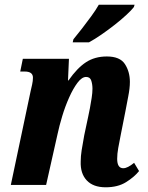

<svg xmlns="http://www.w3.org/2000/svg" viewBox="-20 -786 630 816"><path d="M429 10Q376 10 348.5 -19.5Q321 -49 323 -100Q323 -122 327 -147.5Q331 -173 338 -211L355 -291Q358 -304 362 -325.5Q366 -347 369.5 -369.5Q373 -392 373 -409Q373 -427 368 -443Q363 -459 346 -459Q328 -459 309.5 -434.5Q291 -410 274 -372Q257 -334 244.5 -292.5Q232 -251 225 -218L176 0H26L110 -398Q113 -411 116.5 -426.5Q120 -442 120 -456Q120 -482 85 -482H66L77 -536H273L269 -444H271Q308 -497 345.5 -521.5Q383 -546 434 -546Q490 -546 511 -513.5Q532 -481 532 -438Q532 -411 525 -376Q518 -341 513 -313L493 -212Q487 -182 482.5 -157Q478 -132 478 -111Q478 -71 504 -71Q522 -71 550 -94L571 -59Q551 -34 516 -12Q481 10 429 10ZM289 -606 292 -619Q308 -638 328 -664Q348 -690 367.5 -716.5Q387 -743 400 -766H552L549 -756Q539 -743 517.5 -723Q496 -703 468 -681Q440 -659 411 -639Q382 -619 358 -606Z"/></svg>

Font: Noto Serif ExtraCondensed ExtraBold
Style: Italic
Weight: 800
Width: 2
Italic angle: -12°
Designer: Monotype Design Team
Foundry: Monotype Imaging Inc.
Version: Version 2.013